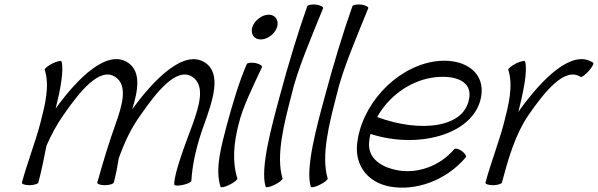

<svg xmlns="http://www.w3.org/2000/svg" viewBox="-20 -833 2727 876"><path d="M184 -515C208 -440 185 -352 163 -267C139 -178 104 -89 80 0C78 6 93 12 114 12C134 12 153 6 155 0C170 -56 181 -112 192 -168C213 -216 238 -264 270 -309C344 -416 435 -529 506 -482C565 -443 537 -351 508 -269C476 -180 449 -90 424 0C422 6 438 12 458 12C479 12 497 6 499 0C509 -37 516 -74 522 -111C546 -179 577 -247 622 -309C696 -416 787 -529 858 -482C917 -443 889 -351 860 -269C826 -177 774 -43 775 8C774 14 791 16 813 11C834 7 853 -2 853 -8C858 -92 880 -179 911 -264C950 -373 993 -496 916 -547C822 -610 686 -476 583 -334C611 -422 624 -507 564 -547C470 -610 336 -479 234 -338C255 -421 272 -510 261 -552C260 -558 242 -554 220 -544C199 -533 183 -520 184 -515Z M1244 -709C1249 -724 1247 -739 1240 -749C1233 -760 1221 -766 1206 -766C1191 -766 1175 -760 1161 -749C1147 -739 1136 -724 1131 -709C1127 -694 1128 -680 1135 -670C1142 -659 1155 -653 1170 -653C1185 -653 1201 -659 1215 -670C1229 -680 1239 -694 1244 -709ZM1106 -541C1071 -461 1041 -358 1016 -267C990 -168 960 -63 986 19C987 24 1006 21 1027 10C1048 0 1064 -13 1063 -19C1039 -94 1046 -180 1069 -267C1086 -342 1135 -440 1175 -526C1178 -532 1166 -541 1147 -545C1128 -549 1110 -547 1106 -541Z M1382 -805C1340 -687 1294 -535 1258 -400C1219 -257 1166 -63 1192 19C1193 24 1212 21 1233 10C1254 0 1270 -13 1269 -19C1238 -122 1276 -269 1310 -400C1336 -514 1401 -664 1454 -795C1457 -801 1443 -809 1423 -812C1404 -814 1385 -811 1382 -805Z M1588 -805C1546 -687 1500 -535 1464 -400C1425 -257 1372 -63 1398 19C1399 24 1418 21 1439 10C1460 0 1476 -13 1475 -19C1444 -122 1482 -269 1516 -400C1542 -514 1607 -664 1660 -795C1663 -801 1649 -809 1629 -812C1610 -814 1591 -811 1588 -805Z M2105 -115C2110 -120 2102 -133 2087 -144C2073 -154 2057 -158 2052 -152C1985 -73 1882 -40 1795 -56C1722 -69 1658 -109 1664 -182C1665 -196 1667 -209 1670 -222C1899 -148 2159 -226 2177 -405C2188 -516 2082 -572 1958 -552C1778 -521 1626 -349 1609 -173C1600 -73 1662 0 1758 18C1875 40 2014 -8 2105 -115ZM1947 -478C2038 -493 2128 -472 2122 -395C2109 -246 1894 -227 1701 -299C1750 -389 1844 -460 1947 -478Z M2270 0C2298 -105 2330 -219 2392 -309C2466 -416 2557 -529 2629 -482C2633 -479 2650 -491 2666 -509C2682 -527 2691 -544 2686 -547C2591 -611 2454 -474 2351 -331C2349 -328 2347 -325 2345 -322C2367 -410 2388 -508 2376 -552C2375 -558 2357 -554 2335 -544C2314 -533 2298 -520 2299 -515C2323 -440 2300 -352 2278 -267C2254 -178 2219 -89 2195 0C2193 6 2208 12 2229 12C2249 12 2268 6 2270 0Z"/></svg>

Font: Nupuram Light Oblique
Style: Regular
Weight: 300
Designer: Santhosh Thottingal (santhosh.thottingal@gmail.com)
Foundry: SMC
Version: Version 1.000